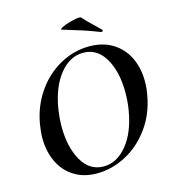

<svg xmlns="http://www.w3.org/2000/svg" viewBox="-118 -890 890 997"><g transform="rotate(-15 327.5 -391.0)"><path d="M53 -239Q53 -269 60 -313Q76 -405 126.5 -478.5Q177 -552 252 -594Q327 -636 411 -636Q483 -636 535.5 -604Q588 -572 616 -515.5Q644 -459 644 -386Q644 -348 637 -313Q620 -215 566 -141Q512 -67 436.5 -27.5Q361 12 281 12Q210 12 158.5 -20.5Q107 -53 80 -110Q53 -167 53 -239ZM523 -260Q531 -304 531 -357Q531 -468 489 -540Q447 -612 372 -612Q300 -612 246 -545.5Q192 -479 173 -366Q165 -313 165 -270Q165 -160 206.5 -87Q248 -14 324 -14Q395 -14 449.5 -80.5Q504 -147 523 -260ZM298 -756Q286 -759 305 -768.5Q324 -778 354.5 -786Q385 -794 400 -794Q407 -794 409 -792Q434 -764 463 -737L500 -701Q501 -700 501 -698Q501 -695 497.5 -693Q494 -691 490 -692Q439 -712 400.5 -724.5Q362 -737 298 -756Z"/></g></svg>

Font: Cormorant Garamond
Style: Bold Italic
Weight: 700
Italic angle: -10°
Designer: Christian Thalmann (Catharsis Fonts)
Foundry: Catharsis Fonts
Version: Version 4.000